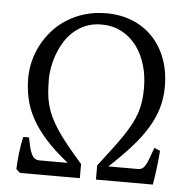

<svg xmlns="http://www.w3.org/2000/svg" viewBox="-48 -678 729 726"><g transform="rotate(5 316.5 -315.0)"><path d="M54.2 0 39.1 -13.2Q39.6 -24.9 40.5 -40Q41.5 -55.2 43.5 -71.5Q45.4 -87.9 48.1 -104.5Q50.8 -121.1 54.2 -136.7H76.2Q80.1 -116.2 84 -100.6Q87.9 -85 93 -74.5Q98.1 -64 105.5 -58.8Q112.8 -53.7 123 -53.7H230.5Q178.2 -95.2 144 -133.5Q109.9 -171.9 89.8 -209.2Q69.8 -246.6 61.8 -283.9Q53.7 -321.3 53.7 -360.8Q53.7 -392.6 61.8 -425Q69.8 -457.5 85.7 -487.5Q101.6 -517.6 124.8 -543.5Q147.9 -569.3 178.5 -588.6Q209 -607.9 246.3 -618.9Q283.7 -629.9 327.6 -629.9Q381.3 -629.9 426 -611.8Q470.7 -593.8 502.9 -560.3Q535.2 -526.9 553.2 -479.2Q571.3 -431.6 571.3 -372.1Q571.3 -328.6 559.6 -289.6Q547.9 -250.5 524.4 -212.4Q501 -174.3 466.1 -135.5Q431.2 -96.7 384.8 -53.7H497.1Q507.3 -53.7 513.9 -58.3Q520.5 -63 526.1 -73Q531.7 -83 537.6 -99.1Q543.5 -115.2 552.2 -138.7L574.2 -129.4Q573.2 -115.2 571.5 -97.9Q569.8 -80.6 567.6 -63.2Q565.4 -45.9 563 -29.3Q560.5 -12.7 558.1 0H342.3V-53.7Q370.6 -90.8 392.8 -120.1Q415 -149.4 431.9 -174.3Q448.7 -199.2 460.4 -221.2Q472.2 -243.2 479.5 -264.9Q486.8 -286.6 490 -309.8Q493.2 -333 493.2 -360.8Q493.2 -405.3 481.7 -445.8Q470.2 -486.3 447.3 -517.6Q424.3 -548.8 390.4 -567.4Q356.4 -585.9 311.5 -585.9Q278.3 -585.9 252 -574.7Q225.6 -563.5 205.6 -545.2Q185.5 -526.9 171.6 -503.4Q157.7 -480 148.9 -455.6Q140.1 -431.2 136 -407.7Q131.8 -384.3 131.8 -366.2Q131.8 -336.9 133.8 -312.7Q135.7 -288.6 141.6 -266.4Q147.5 -244.1 157.7 -221.9Q168 -199.7 184.6 -174.6Q201.2 -149.4 224.9 -120.1Q248.5 -90.8 281.2 -53.7V0Z"/></g></svg>

Font: Gentium Basic
Style: Regular
Weight: 400
Designer: J. Victor Gaultney and Annie Olsen
Foundry: SIL International
Version: Version 1.100